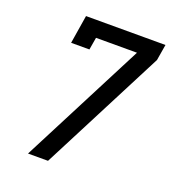

<svg xmlns="http://www.w3.org/2000/svg" viewBox="-133 -841 866 947"><g transform="rotate(20 300.0 -367.5)"><path d="M120 0 455 -651H240L229 -586H133L157 -735H574L560 -651L275 -97L225 0Z"/></g></svg>

Font: Iosevka Etoile Medium Oblique
Style: Regular
Weight: 500
Italic angle: -9°
Designer: Belleve Invis
Foundry: Belleve Invis
Version: Version 15.5.2; ttfautohint (v1.8.4)